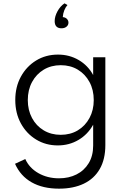

<svg xmlns="http://www.w3.org/2000/svg" viewBox="-20 -855 758 1150"><path d="M333.5 275Q236.5 275 169.5 237Q102.5 199 70 126L131.5 97.5Q155 150.5 209.5 181.8Q264 213 333.5 213Q392 213 438.2 189.8Q484.5 166.5 511.2 122.5Q538 78.5 538 17V-108Q506 -50 450.2 -17Q394.5 16 326 16Q254.5 16 196.8 -19Q139 -54 105.2 -115.5Q71.5 -177 71.5 -256Q71.5 -334.5 105 -395.8Q138.5 -457 196.2 -492.5Q254 -528 327.5 -528Q395.5 -528 451.2 -495.5Q507 -463 538 -405.5V-512H611V14Q611 99 577.5 157.2Q544 215.5 481.8 245.2Q419.5 275 333.5 275ZM343.5 -47.5Q401.5 -47.5 446 -74.2Q490.5 -101 516 -148.2Q541.5 -195.5 541.5 -255.5Q541.5 -316.5 516 -363.8Q490.5 -411 446 -437.8Q401.5 -464.5 344 -464.5Q286.5 -464.5 242 -437.8Q197.5 -411 172 -363.8Q146.5 -316.5 146.5 -255.5Q146.5 -195.5 171.8 -148.2Q197 -101 241.8 -74.2Q286.5 -47.5 343.5 -47.5ZM348 -685.5Q328.5 -685.5 318 -696.2Q307.5 -707 307.5 -728.5Q307.5 -756.5 324.2 -787.2Q341 -818 366.5 -835L384 -825Q373 -812.5 365.2 -793.5Q357.5 -774.5 356 -752.5Q371 -751.5 380.5 -742Q390 -732.5 390 -719.5Q390 -704.5 378.2 -695Q366.5 -685.5 348 -685.5Z"/></svg>

Font: Spartan Thin
Style: Regular
Weight: 400
Version: Version 1.004